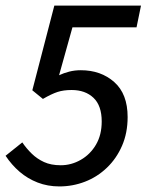

<svg xmlns="http://www.w3.org/2000/svg" viewBox="-21 -657 528 689"><path d="M192 12Q150 12 114 -2Q78 -16 49.5 -40.5Q21 -65 -1 -98L59 -146Q74 -124 93 -105.5Q112 -87 137 -75.5Q162 -64 197 -64Q235 -64 269 -83.5Q303 -103 323.5 -138Q344 -173 344 -221Q344 -278 314.5 -306Q285 -334 236 -334Q207 -334 185.5 -327Q164 -320 133 -302L95 -333L174 -637H485L469 -559H239L191 -387Q208 -395 227.5 -400Q247 -405 269 -405Q341 -405 389 -362.5Q437 -320 437 -237Q437 -180 417 -134Q397 -88 362.5 -55Q328 -22 284 -5Q240 12 192 12Z"/></svg>

Font: Source Sans 3 Medium
Style: Italic
Weight: 500
Italic angle: -11°
Designer: Paul D. Hunt
Foundry: Adobe
Version: Version 3.052;hotconv 1.1.0;makeotfexe 2.6.0